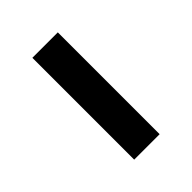

<svg xmlns="http://www.w3.org/2000/svg" viewBox="-0 -454 352 352"><g transform="rotate(45 176.0 -278.0)"><path d="M44 -311H308V-245H44Z"/></g></svg>

Font: `n[OS CN SemiBold
Style: <[WOS[P|ûg*[NI>           
Weight: 600
Designer: Ryoko NISHIZUKA ¬âXZm¬º[P (kana & ideographs); Frank Grie√ühammer (Latin, Greek & Cyrillic); Wenlong ZHANG _ e¬á¬ü¬ô (b
Foundry: Adobe Systems Incorporated
Version: Version 1.00 April 7, 2017, initial release